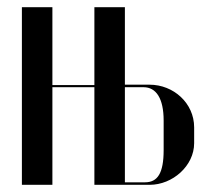

<svg xmlns="http://www.w3.org/2000/svg" viewBox="-20 -515 598 535"><path d="M41 -495V0H126V-272H243V0H397C461 0 521 -53 521 -116V-160C521 -228 463 -279 397 -279H328V-495H243V-278H126V-495ZM436 -97C436 -32 419 -7 384 -7H328V-272H380C415 -272 436 -241 436 -179Z"/></svg>

Font: Moniqa SemBd Display
Style: Regular
Weight: 600
Designer: Rajesh Rajput
Foundry: Rajesh Rajput
Version: Version 1.000